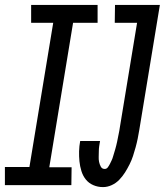

<svg xmlns="http://www.w3.org/2000/svg" viewBox="-49 -755 672 783"><path d="M242 0H-29V-74H71L168 -662H78V-735H349V-662H249L152 -73H243ZM371 8Q350 8 331.5 0Q313 -8 301 -23Q289 -38 283 -57.5Q277 -77 275 -97Q273 -117 273.5 -138Q274 -159 278 -180H359Q357 -169 355.5 -158.5Q354 -148 354 -137Q354 -126 353.5 -115.5Q353 -105 355 -95Q357 -85 362 -75.5Q367 -66 378 -66Q386 -66 391 -73Q396 -80 399.5 -87Q403 -94 406.5 -101.5Q410 -109 412 -116.5Q414 -124 416.5 -131.5Q419 -139 421 -146.5Q423 -154 425 -161.5Q427 -169 428.5 -176.5Q430 -184 431.5 -191.5Q433 -199 434.5 -206.5Q436 -214 437.5 -221.5Q439 -229 440 -237L510 -662H419L420 -735H603L519 -225Q516 -207 512.5 -189.5Q509 -172 504 -154Q499 -136 493.5 -119Q488 -102 479.5 -85Q471 -68 461 -52Q451 -36 437.5 -22Q424 -8 406.5 0Q389 8 371 8Z"/></svg>

Font: Iosevka Extended
Style: Italic
Weight: 400
Width: 7
Italic angle: -9°
Monospace: yes
Designer: Belleve Invis
Foundry: Belleve Invis
Version: Version 32.5.0; ttfautohint (v1.8.4)